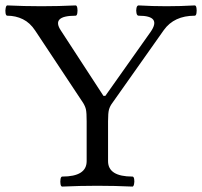

<svg xmlns="http://www.w3.org/2000/svg" viewBox="-34 -686 746 709"><path d="M196 3Q191 3 189.5 -6Q188 -15 189.5 -24.5Q191 -34 196 -34Q286 -34 286 -91V-238Q286 -269 283.5 -281Q281 -293 273 -306L96 -573Q77 -602 50.5 -615Q24 -628 -7 -628Q-12 -628 -13.5 -637.5Q-15 -647 -13 -656.5Q-11 -666 -7 -666Q55 -663 119 -663Q183 -663 245 -666Q250 -666 251.5 -656.5Q253 -647 251.5 -637.5Q250 -628 245 -628Q154 -628 191 -573L348 -332H355L522 -568Q564 -628 478 -628Q472 -628 470 -637.5Q468 -647 470 -656.5Q472 -666 478 -666Q529 -663 581 -663Q633 -663 685 -666Q690 -666 691.5 -656.5Q693 -647 691.5 -637.5Q690 -628 685 -628Q609 -628 571 -575L381 -306Q372 -294 368.5 -281.5Q365 -269 365 -238V-91Q365 -34 455 -34Q460 -34 461.5 -24.5Q463 -15 461 -6Q459 3 455 3Q390 0 325 0Q261 0 196 3Z"/></svg>

Font: Junicode SmExp
Style: Regular
Weight: 400
Width: 6
Designer: Peter S. Baker
Version: Version 2.205; ttfautohint (v1.8.4)